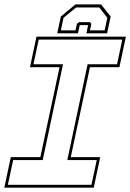

<svg xmlns="http://www.w3.org/2000/svg" viewBox="-37 -870 604 890"><path d="M-17 0 13 -141.5H150L239 -558.5H102L132 -700H546.5L516.5 -558.5H380L291 -141.5H427.5L397.5 0ZM-0.5 -13.5H387L411.5 -128H275L369 -572H505.5L530 -686.5H142.5L118 -572H255L161 -128H24ZM431.5 -849.5 476 -793.5 459.5 -715.5H363.5L371.5 -753.5H332.5L324.5 -715.5H228.5L245 -793.5L312.5 -849.5ZM423 -835.5H316L257.5 -787.5L245 -729.5H313L319.5 -759.5L329.5 -767.5H380.5L386.5 -759.5L380 -729.5H448L460.5 -787.5Z"/></svg>

Font: Tourney Thin
Style: Italic
Weight: 100
Italic angle: -12°
Designer: Tyler Finck
Foundry: Etcetera Type Co
Version: Version 1.015